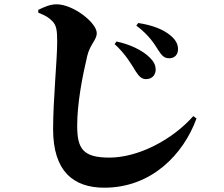

<svg xmlns="http://www.w3.org/2000/svg" viewBox="-20 -818 1040 893"><path d="M659 -450C688 -450 704 -470 704 -494C704 -514 696 -531 677 -550C642 -585 583 -612 522 -625L513 -613C564 -567 593 -516 612 -485C627 -461 641 -450 659 -450ZM767 -547C792 -547 808 -564 808 -589C808 -614 796 -634 773 -653C740 -681 689 -701 623 -711L614 -699C674 -654 699 -612 716 -585C733 -558 745 -547 767 -547ZM223 -720C242 -701 246 -679 246 -624C246 -540 227 -354 227 -217C227 -22 321 55 465 55C685 55 833 -100 894 -267L879 -278C780 -166 621 -85 489 -85C366 -85 339 -126 339 -233C339 -338 363 -462 386 -559C399 -612 430 -632 430 -664C430 -712 321 -798 243 -798C213 -798 184 -785 158 -772V-759C195 -744 206 -737 223 -720Z"/></svg>

Font: Noto Serif KR Black
Style: Regular
Weight: 900
Version: Version 1.001;PS 1.001;hotconv 16.6.54;makeotf.lib2.5.65590